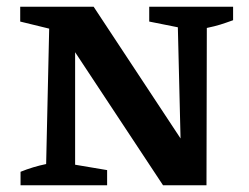

<svg xmlns="http://www.w3.org/2000/svg" viewBox="-20 -550 740 570"><path d="M423 -530H672V-490Q650 -482 634 -477Q618 -472 594 -467L593 0H464L203 -395V-61L298 -45V0H41V-40Q78 -55 117 -63L126 -465L40 -486V-530H258L516 -139L508 -469L423 -486Z"/></svg>

Font: Piazzolla SC SemiBold
Style: Regular
Weight: 600
Designer: Juan Pablo del Peral
Foundry: Huerta Tipografica
Version: Version 1.330